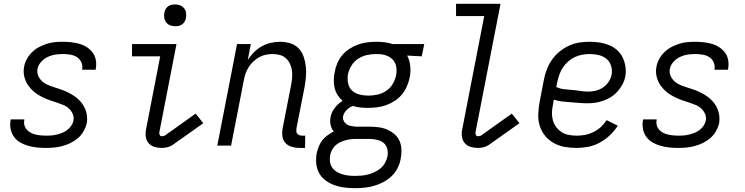

<svg xmlns="http://www.w3.org/2000/svg" viewBox="-20 -760 3890 1002"><path d="M219 12Q195 12 172 9.5Q149 7 127.5 1Q106 -5 86.5 -16Q67 -27 54 -44.5Q41 -62 36 -84.5Q31 -107 35 -130L36 -137H107V-133Q104 -119 107.5 -106Q111 -93 119.5 -83.5Q128 -74 140 -67.5Q152 -61 165 -58Q178 -55 192 -53.5Q206 -52 220 -52Q234 -52 247.5 -53Q261 -54 275.5 -57.5Q290 -61 304 -66.5Q318 -72 330 -81Q342 -90 351 -102.5Q360 -115 363 -129Q367 -148 360 -164.5Q353 -181 340.5 -193Q328 -205 311 -212Q294 -219 277.5 -224.5Q261 -230 244 -235.5Q227 -241 211 -248.5Q195 -256 180 -265Q165 -274 152.5 -285.5Q140 -297 129.5 -311Q119 -325 112.5 -341.5Q106 -358 104 -376Q102 -394 106 -413Q110 -434 121 -453.5Q132 -473 148 -488.5Q164 -504 184 -514.5Q204 -525 224.5 -531.5Q245 -538 265.5 -540Q286 -542 307 -542Q330 -542 352 -539.5Q374 -537 395 -531Q416 -525 433.5 -513.5Q451 -502 463.5 -485.5Q476 -469 480 -447Q484 -425 480 -402L479 -396H408L409 -400Q412 -419 404 -436Q396 -453 380.5 -462.5Q365 -472 346 -475Q327 -478 307 -478Q288 -478 268 -475Q248 -472 229 -463Q210 -454 195 -437.5Q180 -421 176 -402Q172 -383 179 -366Q186 -349 198.5 -337Q211 -325 227 -318Q243 -311 260 -305.5Q277 -300 294 -294.5Q311 -289 327 -281.5Q343 -274 358 -265Q373 -256 386 -244.5Q399 -233 409 -219Q419 -205 425.5 -189Q432 -173 434 -154.5Q436 -136 433 -117Q428 -96 416.5 -75.5Q405 -55 387 -39.5Q369 -24 348.5 -14Q328 -4 306 2Q284 8 262.5 10Q241 12 219 12Z M824 12Q804 12 786 6.5Q768 1 756 -12.5Q744 -26 741 -45Q738 -64 742 -84L816 -466H669V-530H901L812 -72Q810 -64 813 -56.5Q816 -49 824 -49Q828 -49 833 -50Q838 -51 841 -53L1001 -167L1041 -117L880 -3Q868 5 853 8.5Q838 12 824 12ZM894 -623Q880 -623 867.5 -628Q855 -633 847 -643.5Q839 -654 837 -668Q835 -682 838 -696Q840 -705 845 -713.5Q850 -722 858 -727.5Q866 -733 875.5 -735Q885 -737 894 -737Q908 -737 920.5 -732Q933 -727 941 -716.5Q949 -706 951 -692Q953 -678 950 -664Q948 -655 943 -646.5Q938 -638 930 -632.5Q922 -627 912.5 -625Q903 -623 894 -623Z M1572 12H1544Q1523 12 1503.5 6.5Q1484 1 1470.5 -13Q1457 -27 1454 -47.5Q1451 -68 1455 -90L1499 -315Q1503 -335 1504.5 -354.5Q1506 -374 1503.5 -392.5Q1501 -411 1493 -427.5Q1485 -444 1472 -456Q1459 -468 1441 -473Q1423 -478 1403 -478Q1386 -478 1368 -474.5Q1350 -471 1333.5 -462Q1317 -453 1303 -440Q1289 -427 1279 -411.5Q1269 -396 1262.5 -378.5Q1256 -361 1253 -344L1186 0H1114L1217 -530H1289L1273 -447Q1287 -469 1305.5 -487.5Q1324 -506 1346.5 -518.5Q1369 -531 1393.5 -536.5Q1418 -542 1442 -542Q1469 -542 1495 -534Q1521 -526 1538.5 -507.5Q1556 -489 1564.5 -464.5Q1573 -440 1576 -413Q1579 -386 1576.5 -358.5Q1574 -331 1569 -303L1527 -90Q1526 -82 1526.5 -74.5Q1527 -67 1531.5 -62Q1536 -57 1543 -54.5Q1550 -52 1557 -52H1573Z M1832 222Q1804 222 1776.5 218.5Q1749 215 1724.5 206Q1700 197 1679 181.5Q1658 166 1645.5 143.5Q1633 121 1630.5 93.5Q1628 66 1633 38Q1637 21 1644 3.5Q1651 -14 1662.5 -28.5Q1674 -43 1690 -54.5Q1706 -66 1722 -74Q1710 -88 1705.5 -107.5Q1701 -127 1705 -148Q1709 -173 1726.5 -196Q1744 -219 1768 -234Q1753 -247 1742 -264Q1731 -281 1726.5 -300.5Q1722 -320 1722 -341.5Q1722 -363 1727 -385Q1731 -408 1740.5 -430.5Q1750 -453 1766.5 -472.5Q1783 -492 1805 -506Q1827 -520 1850 -528Q1873 -536 1896.5 -539Q1920 -542 1943 -542Q1965 -542 1987 -539.5Q2009 -537 2029 -530H2194L2181 -466L2105 -470Q2118 -445 2121 -415Q2124 -385 2118 -355Q2113 -331 2103 -308.5Q2093 -286 2077 -266.5Q2061 -247 2039 -233Q2017 -219 1994 -211Q1971 -203 1947.5 -200Q1924 -197 1901 -197Q1880 -197 1860.5 -199Q1841 -201 1823 -207Q1813 -204 1805 -199Q1797 -194 1790 -187Q1783 -180 1778 -172Q1773 -164 1771 -155Q1768 -142 1773.5 -130Q1779 -118 1789 -111.5Q1799 -105 1811.5 -102.5Q1824 -100 1837 -99H1907Q1931 -99 1955 -96Q1979 -93 2000 -84Q2021 -75 2038.5 -60Q2056 -45 2065 -24.5Q2074 -4 2075 20Q2076 44 2071 69Q2067 93 2055 117Q2043 141 2023.5 159.5Q2004 178 1980 190.5Q1956 203 1931.5 210Q1907 217 1882 219.5Q1857 222 1832 222ZM1902 -261Q1925 -261 1949 -266Q1973 -271 1994.5 -285Q2016 -299 2029 -321Q2042 -343 2047 -366Q2051 -387 2048.5 -407.5Q2046 -428 2034.5 -443Q2023 -458 2005 -466.5Q1987 -475 1967 -477L1943 -478Q1920 -478 1896 -473Q1872 -468 1850 -454Q1828 -440 1814.5 -418Q1801 -396 1796 -373Q1792 -349 1796.5 -326Q1801 -303 1816.5 -288Q1832 -273 1855 -267Q1878 -261 1902 -261ZM1832 158Q1849 158 1866.5 156.5Q1884 155 1901 150.5Q1918 146 1935 138Q1952 130 1966 118.5Q1980 107 1989 90.5Q1998 74 2002 57Q2006 36 2001 16.5Q1996 -3 1981.5 -14.5Q1967 -26 1947.5 -30.5Q1928 -35 1907 -35H1834Q1821 -35 1807 -33Q1793 -31 1779.5 -27Q1766 -23 1753 -16.5Q1740 -10 1729.5 0Q1719 10 1712.5 23Q1706 36 1703 49Q1700 67 1702 83.5Q1704 100 1713 113.5Q1722 127 1735.5 135.5Q1749 144 1765 149Q1781 154 1797.5 156Q1814 158 1832 158Z M2474 12Q2454 12 2436 6.5Q2418 1 2406 -12.5Q2394 -26 2391 -45Q2388 -64 2392 -84L2507 -676H2360V-740H2592L2462 -72Q2460 -64 2463 -56.5Q2466 -49 2474 -49Q2478 -49 2483 -50Q2488 -51 2491 -53L2651 -167L2691 -117L2530 -3Q2518 5 2503 8.5Q2488 12 2474 12Z M2989 12Q2957 12 2926.5 6.5Q2896 1 2870 -13.5Q2844 -28 2825 -51Q2806 -74 2797 -102.5Q2788 -131 2789 -163Q2790 -195 2796 -227L2819 -347Q2824 -373 2834.5 -399.5Q2845 -426 2861.5 -449.5Q2878 -473 2901 -491.5Q2924 -510 2950.5 -522Q2977 -534 3003.5 -538Q3030 -542 3057 -542Q3084 -542 3110 -538Q3136 -534 3159 -524.5Q3182 -515 3200.5 -498.5Q3219 -482 3229.5 -460Q3240 -438 3244 -412.5Q3248 -387 3243 -360Q3239 -339 3228.5 -319.5Q3218 -300 3203 -283Q3188 -266 3169 -254Q3150 -242 3129 -234.5Q3108 -227 3087 -224Q3066 -221 3046 -221Q3023 -221 3001.5 -223Q2980 -225 2957.5 -226.5Q2935 -228 2913 -230.5Q2891 -233 2870 -240L2866 -215Q2861 -193 2860.5 -172Q2860 -151 2865.5 -131.5Q2871 -112 2883 -96.5Q2895 -81 2911 -70.5Q2927 -60 2947.5 -56Q2968 -52 2990 -52Q3011 -52 3033 -56Q3055 -60 3076.5 -70.5Q3098 -81 3115.5 -97Q3133 -113 3146 -133L3204 -104Q3187 -77 3162.5 -54Q3138 -31 3109.5 -15.5Q3081 0 3050 6Q3019 12 2989 12ZM3050 -282Q3070 -282 3090 -287Q3110 -292 3127 -303.5Q3144 -315 3156 -333Q3168 -351 3172 -370Q3176 -394 3169 -416.5Q3162 -439 3145 -453Q3128 -467 3105 -472.5Q3082 -478 3058 -478Q3039 -478 3019 -474.5Q2999 -471 2980.5 -462.5Q2962 -454 2946 -440Q2930 -426 2918.5 -409Q2907 -392 2900 -373Q2893 -354 2889 -335L2883 -306Q2902 -297 2923.5 -294.5Q2945 -292 2966 -290.5Q2987 -289 3008 -285.5Q3029 -282 3050 -282Z M3519 12Q3495 12 3472 9.5Q3449 7 3427.5 1Q3406 -5 3386.5 -16Q3367 -27 3354 -44.5Q3341 -62 3336 -84.5Q3331 -107 3335 -130L3336 -137H3407V-133Q3404 -119 3407.5 -106Q3411 -93 3419.5 -83.5Q3428 -74 3440 -67.5Q3452 -61 3465 -58Q3478 -55 3492 -53.5Q3506 -52 3520 -52Q3534 -52 3547.5 -53Q3561 -54 3575.5 -57.5Q3590 -61 3604 -66.5Q3618 -72 3630 -81Q3642 -90 3651 -102.5Q3660 -115 3663 -129Q3667 -148 3660 -164.5Q3653 -181 3640.5 -193Q3628 -205 3611 -212Q3594 -219 3577.5 -224.5Q3561 -230 3544 -235.5Q3527 -241 3511 -248.5Q3495 -256 3480 -265Q3465 -274 3452.5 -285.5Q3440 -297 3429.5 -311Q3419 -325 3412.5 -341.5Q3406 -358 3404 -376Q3402 -394 3406 -413Q3410 -434 3421 -453.5Q3432 -473 3448 -488.5Q3464 -504 3484 -514.5Q3504 -525 3524.5 -531.5Q3545 -538 3565.5 -540Q3586 -542 3607 -542Q3630 -542 3652 -539.5Q3674 -537 3695 -531Q3716 -525 3733.5 -513.5Q3751 -502 3763.5 -485.5Q3776 -469 3780 -447Q3784 -425 3780 -402L3779 -396H3708L3709 -400Q3712 -419 3704 -436Q3696 -453 3680.5 -462.5Q3665 -472 3646 -475Q3627 -478 3607 -478Q3588 -478 3568 -475Q3548 -472 3529 -463Q3510 -454 3495 -437.5Q3480 -421 3476 -402Q3472 -383 3479 -366Q3486 -349 3498.5 -337Q3511 -325 3527 -318Q3543 -311 3560 -305.5Q3577 -300 3594 -294.5Q3611 -289 3627 -281.5Q3643 -274 3658 -265Q3673 -256 3686 -244.5Q3699 -233 3709 -219Q3719 -205 3725.5 -189Q3732 -173 3734 -154.5Q3736 -136 3733 -117Q3728 -96 3716.5 -75.5Q3705 -55 3687 -39.5Q3669 -24 3648.5 -14Q3628 -4 3606 2Q3584 8 3562.5 10Q3541 12 3519 12Z"/></svg>

Font: Lode Term
Style: Italic
Weight: 400
Italic angle: -11°
Monospace: yes
Designer: Belleve Invis
Foundry: Belleve Invis
Version: Version 29.2.0